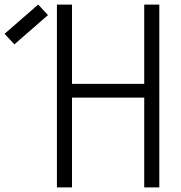

<svg xmlns="http://www.w3.org/2000/svg" viewBox="-173 -820 793 840"><path d="M458 0V-800H524V0ZM76 0V-800H142V0ZM105 -393V-453H495V-393ZM-110 -626 -153 -672 -6 -800 37 -754Z"/></svg>

Font: Victor Mono Light
Style: Regular
Weight: 300
Monospace: yes
Designer: Rune Bjørnerås
Version: Version 1.561;gftools[0.9.30]